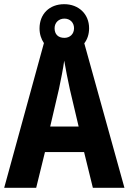

<svg xmlns="http://www.w3.org/2000/svg" viewBox="-20 -898 616 918"><path d="M424 0H575L383 -691C398 -710 406 -735 406 -763C406 -831 356 -878 287 -878C216 -878 169 -831 169 -762C169 -735 177 -711 190 -692L0 0H153L195 -171H382ZM288 -717C257 -717 241 -735 241 -763C241 -790 261 -809 288 -809C315 -809 334 -790 334 -763C334 -735 314 -717 288 -717ZM314 -471 356 -293H220L262 -473C271 -516 282 -570 287 -608C293 -571 305 -513 314 -471Z"/></svg>

Font: Noto Sans Lao Looped Condensed
Style: Bold
Weight: 700
Width: 3
Designer: Mark Frömberg, Ben Mitchell
Foundry: The Fontpad Ltd
Version: Version 1.002